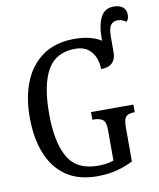

<svg xmlns="http://www.w3.org/2000/svg" viewBox="-93 -929 838 1012"><g transform="rotate(-10 325.5 -423.0)"><path d="M346 10Q245 10 179 -36Q113 -82 80.5 -164.5Q48 -247 48 -358Q48 -466 82 -548.5Q116 -631 183.5 -677.5Q251 -724 350 -724Q398 -724 434 -714.5Q470 -705 494 -689V-711Q494 -772 515 -814Q536 -856 585 -856Q615 -856 633 -842Q651 -828 651 -801Q651 -777 638 -765Q628 -772 617.5 -776.5Q607 -781 593 -781Q569 -781 556 -764Q543 -747 543 -701V-618Q543 -583 523.5 -563Q504 -543 463 -543Q463 -574 451.5 -603.5Q440 -633 414.5 -652.5Q389 -672 347 -672Q244 -672 198 -593Q152 -514 152 -358Q152 -206 198.5 -125Q245 -44 359 -44Q382 -44 404 -47Q426 -50 443 -57V-221Q443 -265 425 -276.5Q407 -288 378 -288H371V-329H598V-288H592Q567 -288 552.5 -276Q538 -264 538 -217V-35Q494 -13 447.5 -1.5Q401 10 346 10Z"/></g></svg>

Font: Noto Serif Condensed
Style: Regular
Weight: 400
Width: 3
Designer: Monotype Design Team
Foundry: Monotype Imaging Inc.
Version: Version 2.013; ttfautohint (v1.8.4.7-5d5b)